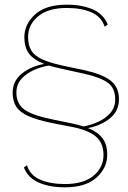

<svg xmlns="http://www.w3.org/2000/svg" viewBox="-20 -729 546 820"><path d="M257 71Q191 71 145 50.5Q99 30 82 -14L95 -23Q109 20 152 38.5Q195 57 257 57Q337 57 379.5 21.5Q422 -14 422 -67Q422 -120 387.5 -147.5Q353 -175 282 -188L200 -204Q137 -217 100.5 -233.5Q64 -250 49 -274Q34 -298 34 -333Q34 -383 73 -414.5Q112 -446 169 -456Q123 -474 103.5 -500.5Q84 -527 84 -570Q84 -626 130 -667.5Q176 -709 265 -709Q331 -709 377 -688.5Q423 -668 440 -624L427 -615Q413 -658 370 -676.5Q327 -695 265 -695Q186 -695 143 -659.5Q100 -624 100 -571Q100 -536 113.5 -513.5Q127 -491 159.5 -476Q192 -461 247 -449L341 -429Q415 -413 451.5 -385.5Q488 -358 488 -305Q488 -255 450 -224Q412 -193 356 -182Q397 -166 417.5 -139Q438 -112 438 -68Q438 -12 392 29.5Q346 71 257 71ZM287 -202Q315 -196 336 -189Q370 -195 401 -209.5Q432 -224 452 -247.5Q472 -271 472 -305Q472 -352 441.5 -375Q411 -398 340 -414L245 -435Q213 -442 189 -449Q156 -444 124 -429.5Q92 -415 71 -391.5Q50 -368 50 -333Q50 -287 83 -262Q116 -237 204 -219Z"/></svg>

Font: Prodigy Sans Thin
Style: Regular
Weight: 100
Designer: Wei Huang
Foundry: Wei Huang
Version: Version 1.003; ttfautohint (v1.8.3)